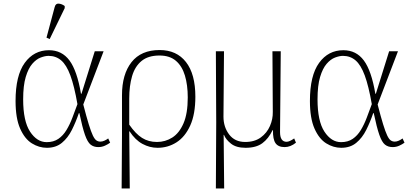

<svg xmlns="http://www.w3.org/2000/svg" viewBox="-20 -826 2329 1086"><path d="M245 10Q201 10 160.5 -15Q120 -40 94 -98.5Q68 -157 68 -255Q68 -399 120 -470.5Q172 -542 257 -542Q330 -542 373 -484Q416 -426 438 -296H441L516 -536H566L451 -235Q469 -165 482 -123Q495 -81 505 -60Q515 -39 525 -32Q535 -25 548 -25Q559 -25 571 -30.5Q583 -36 592 -43L603 -19Q591 -10 573.5 -2Q556 6 536 6Q510 6 492.5 -8Q475 -22 460.5 -63.5Q446 -105 429 -186H426Q409 -136 386.5 -91Q364 -46 330 -18Q296 10 245 10ZM244 -22Q283 -22 310 -40.5Q337 -59 356 -90.5Q375 -122 389.5 -160.5Q404 -199 418 -237Q400 -340 378 -399.5Q356 -459 326 -484.5Q296 -510 255 -510Q235 -510 210 -500.5Q185 -491 162.5 -465Q140 -439 125.5 -390.5Q111 -342 111 -264Q111 -141 150 -81.5Q189 -22 244 -22ZM261 -605 243 -613 289 -785Q294 -807 312 -805.5Q330 -804 346 -792V-780Z M668 240 670 -63V-287Q670 -406 724 -474.5Q778 -543 883 -543Q979 -543 1032 -475Q1085 -407 1085 -279Q1085 -180 1056 -116Q1027 -52 978.5 -21Q930 10 871 10Q827 10 786 -12Q745 -34 713 -83H711L714 240ZM868 -23Q915 -23 954.5 -48Q994 -73 1018 -128.5Q1042 -184 1042 -275Q1042 -345 1026 -398.5Q1010 -452 975 -482Q940 -512 882 -512Q818 -512 780.5 -481Q743 -450 727 -395Q711 -340 711 -269V-121Q747 -69 783.5 -46Q820 -23 868 -23Z M1201 240 1203 -134 1201 -536H1247L1244 -166Q1244 -108 1276 -65.5Q1308 -23 1367 -23Q1420 -23 1455 -48.5Q1490 -74 1507 -113.5Q1524 -153 1523 -193L1521 -536H1568L1564 -79Q1564 -24 1601 -24Q1617 -24 1644 -43L1654 -19Q1623 6 1590 6Q1554 6 1538.5 -16Q1523 -38 1524 -90H1522Q1499 -42 1464 -16Q1429 10 1369 10Q1316 10 1286.5 -13.5Q1257 -37 1247 -63H1245L1248 240Z M1910 10Q1866 10 1825.5 -15Q1785 -40 1759 -98.5Q1733 -157 1733 -255Q1733 -399 1785 -470.5Q1837 -542 1922 -542Q1995 -542 2038 -484Q2081 -426 2103 -296H2106L2181 -536H2231L2116 -235Q2134 -165 2147 -123Q2160 -81 2170 -60Q2180 -39 2190 -32Q2200 -25 2213 -25Q2224 -25 2236 -30.5Q2248 -36 2257 -43L2268 -19Q2256 -10 2238.5 -2Q2221 6 2201 6Q2175 6 2157.5 -8Q2140 -22 2125.5 -63.5Q2111 -105 2094 -186H2091Q2074 -136 2051.5 -91Q2029 -46 1995 -18Q1961 10 1910 10ZM1909 -22Q1948 -22 1975 -40.5Q2002 -59 2021 -90.5Q2040 -122 2054.5 -160.5Q2069 -199 2083 -237Q2065 -340 2043 -399.5Q2021 -459 1991 -484.5Q1961 -510 1920 -510Q1900 -510 1875 -500.5Q1850 -491 1827.5 -465Q1805 -439 1790.5 -390.5Q1776 -342 1776 -264Q1776 -141 1815 -81.5Q1854 -22 1909 -22Z"/></svg>

Font: Noto Serif ExtraLight
Style: Regular
Weight: 200
Designer: Monotype Design Team
Foundry: Monotype Imaging Inc.
Version: Version 2.015; ttfautohint (v1.8.4.7-5d5b)